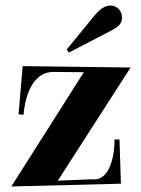

<svg xmlns="http://www.w3.org/2000/svg" viewBox="-20 -653 510 694"><path d="M394 -149C395 -101 380 3 314 -5L189 0L452 -409L62 -414L47 -240L65 -238C69 -290 91 -393 173 -393L283 -392L21 21L417 11L412 -149ZM387 -545C409 -558 421 -567 421 -590C421 -614 403 -633 379 -633C359 -633 341 -620 320 -595L221 -474L229 -463Z"/></svg>

Font: Purple Purse
Style: Regular
Weight: 400
Designer: Astigmatic (AOETI)
Foundry: Astigmatic (AOETI)
Version: Version 1.000